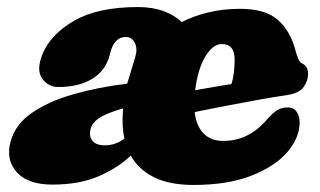

<svg xmlns="http://www.w3.org/2000/svg" viewBox="-20 -510 909 545"><path d="M10 -108Q23 -156.5 70 -189.2Q117 -222 187.5 -242.2Q258 -262.5 341 -272.5L364 -348.5Q371 -371 362.8 -388Q354.5 -405 337 -405Q320 -405 309.5 -393.5Q299 -382 294.5 -365.5L290.5 -351Q279 -308.5 241 -285.8Q203 -263 146 -263Q116.5 -263 99.5 -287.2Q82.5 -311.5 100.5 -356Q123 -412 190.2 -451Q257.5 -490 372 -490Q412 -490 443.2 -478.8Q474.5 -467.5 496 -447.5Q531.5 -465.5 573.2 -475.2Q615 -485 661.5 -485Q735 -485 770.5 -452Q806 -419 819.5 -364Q822.5 -353 826.5 -343.5Q830.5 -334 835.5 -331Q844 -327.5 849.2 -320.2Q854.5 -313 854.5 -300Q854.5 -281.5 842.2 -263.5Q830 -245.5 794.5 -240Q759.5 -235 714 -226.8Q668.5 -218.5 621 -209.5Q573.5 -200.5 532.5 -192Q537.5 -151 558.5 -130.5Q579.5 -110 613.5 -110Q650.5 -110 681 -125.2Q711.5 -140.5 733.5 -166Q752.5 -188 765.5 -196.5Q778.5 -205 796.5 -205Q814.5 -205 822.5 -192Q830.5 -179 830.5 -163Q830.5 -119 795.5 -78.2Q760.5 -37.5 693.2 -11.2Q626 15 529.5 15Q460.5 15 416.5 -7.2Q372.5 -29.5 351 -68.5Q320 -37 264 -11.5Q208 14 129 14Q59.5 14 27.8 -21Q-4 -56 10 -108ZM609.5 -385Q584.5 -385 563 -349.8Q541.5 -314.5 534 -254Q561.5 -259 589 -263.5Q616.5 -268 637 -271.5Q646 -300 646 -341Q646 -385 609.5 -385ZM329 -195.5Q329.5 -199 329.5 -202.5Q281.5 -188.5 261.8 -175.2Q242 -162 237 -143Q232 -124.5 242 -111Q252 -97.5 278 -97.5Q308 -97.5 333 -116.5Q325.5 -152 329 -195.5Z"/></svg>

Font: Fraunces 9pt SuperSoft Black
Style: Italic
Weight: 900
Italic angle: -16°
Version: Version 1.000;[0bf87f6ff]